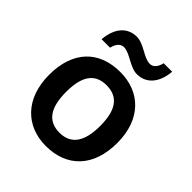

<svg xmlns="http://www.w3.org/2000/svg" viewBox="-207 -883 1027 1027"><g transform="rotate(45 307.0 -369.5)"><path d="M113 -605H177C186 -642 204 -660 228 -660C274 -660 325 -606 379 -606C445 -606 495 -655 503 -749H439C430 -712 412 -694 388 -694C342 -694 292 -748 237 -748C170 -748 121 -700 113 -605ZM565 -272C565 -452 458 -552 308 -552C148 -552 49 -452 49 -272C49 -92 157 10 305 10C465 10 565 -92 565 -272ZM178 -272C178 -387 216 -450 306 -450C397 -450 436 -387 436 -272C436 -157 397 -92 307 -92C216 -92 178 -157 178 -272Z"/></g></svg>

Font: Noto Sans Ol Chiki SemiBold
Style: Regular
Weight: 600
Designer: Monotype Design Team, Lewis McGuffie
Foundry: Monotype Imaging Inc.
Version: Version 2.003